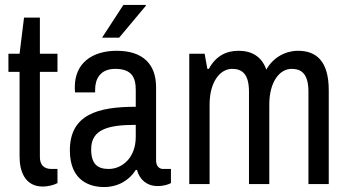

<svg xmlns="http://www.w3.org/2000/svg" viewBox="-20 -743 1407 775"><path d="M141 -526V-672H77L59 -526H14V-453H59V-111C59 -51 81 10 153 10C173 10 198 4 212 -4V-61H188C157 -61 141 -78 141 -109V-453H212V-526Z M461 -591 569 -720 568 -723H478L392 -591ZM451 -538C352 -538 282 -488 282 -392C282 -383 282 -376 283 -370H364V-382C364 -422 383 -465 445 -465C512 -465 528 -430 528 -380V-312C375 -312 262 -281 262 -136C262 -9 348 12 400 12C455 12 501 -14 528 -57H533C543 -18 573 8 616 8C642 8 661 1 670 -4V-61H638C624 -61 610 -71 610 -96V-391C610 -484 557 -538 451 -538ZM528 -239V-191C528 -104 471 -61 419 -61C373 -61 348 -81 348 -141C348 -223 421 -239 528 -239Z M1183 -538C1133 -538 1083 -512 1055 -462C1036 -516 995 -538 943 -538C893 -538 851 -517 823 -465H817L806 -526H744V0H826V-321C826 -412 868 -465 917 -465C956 -465 985 -446 985 -373V0H1067V-321C1067 -412 1108 -465 1157 -465C1196 -465 1225 -446 1225 -373V0H1307V-379C1307 -496 1257 -538 1183 -538Z"/></svg>

Font: Archivo Narrow
Style: Regular
Weight: 400
Designer: Hector Gatti
Foundry: Omnibus-Type
Version: Version 1.003;PS 001.003;hotconv 1.0.70;makeotf.lib2.5.58329